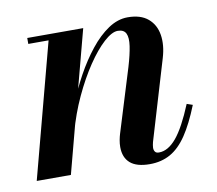

<svg xmlns="http://www.w3.org/2000/svg" viewBox="-60 -540 701 620"><g transform="rotate(-10 290.0 -230.0)"><path d="M384 10Q341 10 320 -8.2Q299 -26.5 299 -61Q299 -72 301.2 -83.8Q303.5 -95.5 306 -103.5L370 -311Q381.5 -349.5 385.5 -376.8Q389.5 -404 382.8 -418Q376 -432 356 -432Q337 -432 310.2 -407.8Q283.5 -383.5 255.2 -341.5Q227 -299.5 202 -245.8Q177 -192 161 -133H147.5Q159 -175.5 177.2 -222.2Q195.5 -269 219.5 -312.8Q243.5 -356.5 271.8 -392Q300 -427.5 331.2 -448.5Q362.5 -469.5 395 -469.5Q437.5 -469.5 461.5 -449.2Q485.5 -429 491 -395Q496.5 -361 484 -319.5L406 -58.5Q405 -54.5 404 -49.2Q403 -44 403 -40Q403 -32 406.8 -27Q410.5 -22 419.5 -22Q449.5 -22 477 -55Q504.5 -88 534.5 -161L553.5 -154.5Q530 -95.5 505.5 -59.2Q481 -23 451.5 -6.5Q422 10 384 10ZM14.5 0 131 -440.5H64.5V-460H248L126.5 0Z"/></g></svg>

Font: Bodoni Moda 11pt SemiBold
Style: Italic
Weight: 600
Italic angle: -13°
Designer: Owen Earl
Foundry: indestructible type
Version: Version 2.004